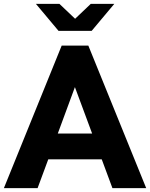

<svg xmlns="http://www.w3.org/2000/svg" viewBox="-22 -965 770 985"><path d="M294.4 -731H431.2L728 0H554.7L500 -147.5H225.6L170.9 0H-2ZM450.7 -279.8 362.3 -518.1 274.4 -279.8ZM162.1 -945.3H282.7L363.3 -868.7L443.8 -945.3H564.5L448.2 -806.6H278.3Z"/></svg>

Font: Glacial Indifference
Style: Bold
Weight: 700
Designer: Alfredo Marco Pradil
Foundry: Alfredo Marco Pradil
Version: Version 1.312